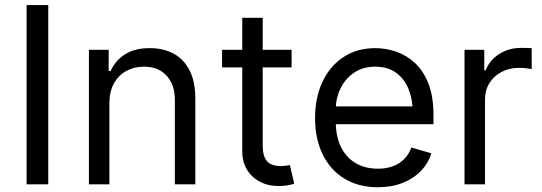

<svg xmlns="http://www.w3.org/2000/svg" viewBox="-20 -748 2200 779"><path d="M175.8 -727.5V0H87.9V-727.5Z M423.8 -328.1V0H340.8V-545.9H420.9V-460H428.7Q447.8 -502 486.8 -527.3Q525.9 -552.7 587.9 -552.7Q643.1 -552.7 684.6 -530.3Q726.1 -507.8 749.3 -462.2Q772.5 -416.5 772.5 -346.7V0H689.5V-340.8Q689.5 -404.8 655.8 -441.2Q622.1 -477.5 564 -477.5Q523.9 -477.5 492.2 -460Q460.4 -442.4 442.1 -409.2Q423.8 -376 423.8 -328.1Z M1163.1 -545.9V-474.6H880.9V-545.9ZM962.9 -675.8H1045.9V-156.2Q1045.9 -113.8 1063.5 -94Q1081.1 -74.2 1119.1 -74.2Q1127.4 -74.2 1136.5 -75.2Q1145.5 -76.2 1156.2 -78.1L1173.8 -2.9Q1162.1 1.5 1145.3 4.2Q1128.4 6.8 1111.3 6.8Q1045.4 6.8 1004.2 -32.2Q962.9 -71.3 962.9 -133.8Z M1513.2 11.7Q1434.6 11.7 1377.2 -23.4Q1319.8 -58.6 1289.1 -121.8Q1258.3 -185.1 1258.3 -268.6Q1258.3 -352.5 1288.6 -416.5Q1318.8 -480.5 1373.8 -516.6Q1428.7 -552.7 1502.4 -552.7Q1544.9 -552.7 1586.9 -538.6Q1628.9 -524.4 1663.3 -492.7Q1697.8 -460.9 1718.3 -408.7Q1738.8 -356.4 1738.8 -280.3V-244.1H1317.9V-316.4H1693.4L1654.8 -289.1Q1654.8 -343.8 1637.7 -386.2Q1620.6 -428.7 1586.7 -453.1Q1552.7 -477.5 1502.4 -477.5Q1452.1 -477.5 1416.3 -452.9Q1380.4 -428.2 1361.3 -388.7Q1342.3 -349.1 1342.3 -303.7V-255.9Q1342.3 -193.8 1363.8 -150.9Q1385.3 -107.9 1423.8 -85.7Q1462.4 -63.5 1513.2 -63.5Q1545.9 -63.5 1572.8 -73Q1599.6 -82.5 1619.1 -101.8Q1638.7 -121.1 1648.9 -149.4L1730 -126Q1717.3 -85 1687.3 -54Q1657.2 -22.9 1612.8 -5.6Q1568.4 11.7 1513.2 11.7Z M1864.7 0V-545.9H1944.8V-462.9H1950.7Q1965.8 -503.4 2005.1 -528.6Q2044.4 -553.7 2093.3 -553.7Q2102.5 -553.7 2116.2 -553.5Q2129.9 -553.2 2137.2 -552.7V-467.8Q2132.8 -468.8 2117.7 -470.7Q2102.5 -472.7 2085.4 -472.7Q2045.9 -472.7 2014.6 -456.1Q1983.4 -439.5 1965.6 -410.6Q1947.8 -381.8 1947.8 -344.7V0Z"/></svg>

Font: Inter
Style: Regular
Weight: 400
Designer: Rasmus Andersson
Foundry: rsms
Version: Version 4.000;git-8c9346024